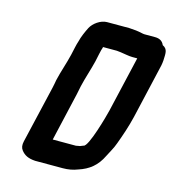

<svg xmlns="http://www.w3.org/2000/svg" viewBox="-101 -732 759 833"><g transform="rotate(15 279.0 -316.0)"><path d="M273 -470 280 -503C283 -514 284 -523 287 -530L289 -538H351L369 -536C386 -534 406 -529 423 -529H445L387 -279C382 -257 340 -103 318 -103C313 -101 307 -99 303 -97H302C297 -96 291 -95 286 -94H182L232 -311C235 -326 238 -339 240 -350C249 -389 264 -432 273 -470ZM130 -347C128 -336 126 -324 123 -311L63 -54C59 -37 61 -24 69 -14C83 4 101 13 132 15H256C280 15 302 11 322 3C369 -12 402 -38 425 -86C436 -108 448 -127 456 -150C471 -190 486 -234 497 -280L554 -527C556 -535 556 -543 557 -550C558 -581 562 -601 537 -613C530 -630 516 -638 496 -638H448C444 -638 440 -639 435 -640C417 -644 400 -646 378 -647H278C249 -647 218 -624 206 -601C196 -581 185 -557 179 -532C176 -525 175 -517 172 -506L164 -470C155 -431 139 -387 130 -347Z"/></g></svg>

Font: Electronic
Style: ExHvIt
Weight: 900
Version: Version 1.011